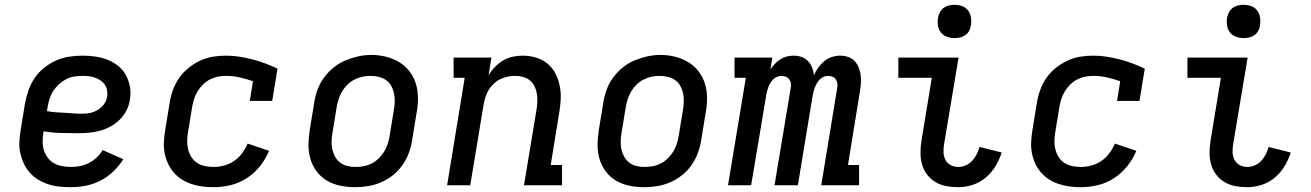

<svg xmlns="http://www.w3.org/2000/svg" viewBox="-20 -769 5440 797"><path d="M274 8Q250 8 226 5.5Q202 3 179.5 -4.5Q157 -12 137.5 -24Q118 -36 103 -53Q88 -70 78.5 -91Q69 -112 64 -135Q59 -158 60.5 -182.5Q62 -207 66 -231L84 -341Q89 -368 98.5 -395Q108 -422 124.5 -446Q141 -470 164.5 -488.5Q188 -507 214.5 -518.5Q241 -530 269 -534Q297 -538 324 -538Q351 -538 377.5 -534Q404 -530 427.5 -520.5Q451 -511 471 -495Q491 -479 503 -456.5Q515 -434 519.5 -407.5Q524 -381 519 -355Q516 -332 505 -310.5Q494 -289 476.5 -272Q459 -255 438 -243.5Q417 -232 394 -226Q371 -220 348.5 -218Q326 -216 303 -216Q268 -216 232 -217Q196 -218 161 -224L160 -217Q157 -199 157 -180Q157 -161 162.5 -144.5Q168 -128 178.5 -114Q189 -100 204 -91.5Q219 -83 237 -79.5Q255 -76 274 -76Q293 -76 311.5 -79.5Q330 -83 348 -92Q366 -101 381 -115Q396 -129 406 -146L492 -108Q474 -80 450 -57Q426 -34 396.5 -19Q367 -4 336 2Q305 8 274 8ZM318 -297Q329 -297 340.5 -298Q352 -299 363 -302.5Q374 -306 384.5 -312Q395 -318 403.5 -326.5Q412 -335 417.5 -345.5Q423 -356 425 -368Q427 -381 424.5 -394Q422 -407 415 -417.5Q408 -428 397.5 -435Q387 -442 375 -446.5Q363 -451 350 -452.5Q337 -454 324 -454Q307 -454 289.5 -451.5Q272 -449 256 -441Q240 -433 226 -420.5Q212 -408 202 -393Q192 -378 186.5 -361Q181 -344 178 -327L175 -308Q193 -304 210.5 -303Q228 -302 246 -301Q264 -300 282 -298.5Q300 -297 318 -297Z M867 8Q843 8 819.5 5Q796 2 774 -5.5Q752 -13 733.5 -25Q715 -37 700.5 -54Q686 -71 676.5 -92Q667 -113 663 -136Q659 -159 660.5 -183Q662 -207 666 -231L684 -341Q688 -368 697.5 -394.5Q707 -421 723 -444.5Q739 -468 762 -486.5Q785 -505 810.5 -517Q836 -529 863 -533.5Q890 -538 918 -538Q947 -538 975 -533.5Q1003 -529 1029.5 -522Q1056 -515 1081.5 -505.5Q1107 -496 1132 -484L1110 -350H1017L1030 -432Q1004 -441 976 -447.5Q948 -454 919 -454Q902 -454 885.5 -451Q869 -448 853 -440Q837 -432 824 -419.5Q811 -407 801.5 -392Q792 -377 786.5 -360.5Q781 -344 778 -327L760 -217Q757 -199 757 -181Q757 -163 761.5 -146.5Q766 -130 775.5 -115.5Q785 -101 799.5 -92Q814 -83 831.5 -79.5Q849 -76 867 -76Q889 -76 911 -82Q933 -88 952 -101Q971 -114 985 -133Q999 -152 1008 -173L1097 -143Q1083 -109 1059.5 -79.5Q1036 -50 1004.5 -29.5Q973 -9 937.5 -0.5Q902 8 867 8Z M1454 8Q1423 8 1393 2Q1363 -4 1337.5 -19Q1312 -34 1294.5 -57.5Q1277 -81 1268.5 -109.5Q1260 -138 1260.5 -169Q1261 -200 1266 -231L1284 -341Q1288 -368 1297.5 -395Q1307 -422 1324 -445.5Q1341 -469 1364 -488Q1387 -507 1413.5 -518Q1440 -529 1467 -535Q1494 -541 1522 -541Q1553 -541 1582.5 -533.5Q1612 -526 1637 -511Q1662 -496 1680 -472.5Q1698 -449 1706.5 -420.5Q1715 -392 1715 -361Q1715 -330 1709 -299L1691 -189Q1687 -162 1677.5 -135.5Q1668 -109 1651.5 -85Q1635 -61 1612 -42.5Q1589 -24 1562.5 -12.5Q1536 -1 1508.5 3.5Q1481 8 1454 8ZM1455 -76Q1472 -76 1489 -79Q1506 -82 1522 -90Q1538 -98 1551 -110.5Q1564 -123 1573.5 -138Q1583 -153 1588.5 -169.5Q1594 -186 1597 -203L1615 -313Q1618 -330 1618.5 -347.5Q1619 -365 1615.5 -381.5Q1612 -398 1604 -412.5Q1596 -427 1582.5 -436.5Q1569 -446 1552 -450Q1535 -454 1518 -454Q1501 -454 1484.5 -450.5Q1468 -447 1452 -439Q1436 -431 1423 -418.5Q1410 -406 1401 -391Q1392 -376 1386.5 -360Q1381 -344 1378 -327L1360 -217Q1357 -200 1356.5 -182.5Q1356 -165 1359.5 -149Q1363 -133 1371 -118.5Q1379 -104 1392 -94Q1405 -84 1421.5 -80Q1438 -76 1455 -76Q1455 -76 1455 -76Q1455 -76 1455 -76Z M1836 0 1909 -446H1863V-530H2020L2008 -456Q2019 -475 2034.5 -491Q2050 -507 2068.5 -518Q2087 -529 2108 -533.5Q2129 -538 2149 -538Q2178 -538 2205 -530Q2232 -522 2252.5 -505Q2273 -488 2285.5 -464Q2298 -440 2303.5 -412.5Q2309 -385 2307.5 -356.5Q2306 -328 2301 -299L2266 -84H2313V0H2155L2207 -313Q2210 -330 2210.5 -347Q2211 -364 2208.5 -380Q2206 -396 2199 -410.5Q2192 -425 2180 -435Q2168 -445 2152 -449.5Q2136 -454 2119 -454Q2103 -454 2088 -451Q2073 -448 2058 -441Q2043 -434 2030.5 -422.5Q2018 -411 2009.5 -397.5Q2001 -384 1996 -368.5Q1991 -353 1988 -338L1932 0Z M2654 8Q2623 8 2593 2Q2563 -4 2537.5 -19Q2512 -34 2494.5 -57.5Q2477 -81 2468.5 -109.5Q2460 -138 2460.5 -169Q2461 -200 2466 -231L2484 -341Q2488 -368 2497.5 -395Q2507 -422 2524 -445.5Q2541 -469 2564 -488Q2587 -507 2613.5 -518Q2640 -529 2667 -535Q2694 -541 2722 -541Q2753 -541 2782.5 -533.5Q2812 -526 2837 -511Q2862 -496 2880 -472.5Q2898 -449 2906.5 -420.5Q2915 -392 2915 -361Q2915 -330 2909 -299L2891 -189Q2887 -162 2877.5 -135.5Q2868 -109 2851.5 -85Q2835 -61 2812 -42.5Q2789 -24 2762.5 -12.5Q2736 -1 2708.5 3.5Q2681 8 2654 8ZM2655 -76Q2672 -76 2689 -79Q2706 -82 2722 -90Q2738 -98 2751 -110.5Q2764 -123 2773.5 -138Q2783 -153 2788.5 -169.5Q2794 -186 2797 -203L2815 -313Q2818 -330 2818.5 -347.5Q2819 -365 2815.5 -381.5Q2812 -398 2804 -412.5Q2796 -427 2782.5 -436.5Q2769 -446 2752 -450Q2735 -454 2718 -454Q2701 -454 2684.5 -450.5Q2668 -447 2652 -439Q2636 -431 2623 -418.5Q2610 -406 2601 -391Q2592 -376 2586.5 -360Q2581 -344 2578 -327L2560 -217Q2557 -200 2556.5 -182.5Q2556 -165 2559.5 -149Q2563 -133 2571 -118.5Q2579 -104 2592 -94Q2605 -84 2621.5 -80Q2638 -76 2655 -76Q2655 -76 2655 -76Q2655 -76 2655 -76Z M3002 0 3076 -446H3029V-530H3186L3178 -481Q3186 -493 3196.5 -504Q3207 -515 3219.5 -523Q3232 -531 3246 -534.5Q3260 -538 3274 -538Q3274 -538 3274 -538Q3274 -538 3274 -538Q3292 -538 3307.5 -532.5Q3323 -527 3334 -515.5Q3345 -504 3351 -489Q3357 -474 3359 -457Q3366 -474 3377 -489Q3388 -504 3402 -515.5Q3416 -527 3433.5 -532.5Q3451 -538 3468 -538Q3468 -538 3468 -538Q3468 -538 3468 -538Q3485 -538 3501 -532.5Q3517 -527 3528 -515Q3539 -503 3545 -487.5Q3551 -472 3553 -455Q3555 -438 3553.5 -420.5Q3552 -403 3549 -386L3500 -84H3546V0H3389L3455 -402Q3457 -412 3456 -421.5Q3455 -431 3450 -439Q3445 -447 3436 -450.5Q3427 -454 3417 -454Q3408 -454 3398.5 -450Q3389 -446 3382.5 -439Q3376 -432 3371 -423.5Q3366 -415 3362.5 -406Q3359 -397 3357 -388Q3355 -379 3353 -370L3292 0H3195L3262 -402Q3264 -412 3263 -421.5Q3262 -431 3256.5 -439Q3251 -447 3242 -450.5Q3233 -454 3223 -454Q3214 -454 3205 -450Q3196 -446 3189 -439Q3182 -432 3177 -423.5Q3172 -415 3169 -406Q3166 -397 3163.5 -388Q3161 -379 3160 -370L3098 0Z M3958 8Q3932 8 3908 3.5Q3884 -1 3863.5 -13Q3843 -25 3828.5 -44Q3814 -63 3807.5 -86Q3801 -109 3801 -134.5Q3801 -160 3805 -185L3848 -446H3709V-530H3959L3899 -171Q3896 -154 3896.5 -137Q3897 -120 3904.5 -105.5Q3912 -91 3926.5 -83.5Q3941 -76 3958 -76Q3973 -76 3988.5 -82.5Q4004 -89 4015.5 -101.5Q4027 -114 4034.5 -129Q4042 -144 4046 -159L4138 -136Q4129 -107 4112.5 -79.5Q4096 -52 4071.5 -31.5Q4047 -11 4017 -1.5Q3987 8 3958 8ZM3942 -611Q3926 -611 3910.5 -616.5Q3895 -622 3885.5 -634.5Q3876 -647 3873.5 -663.5Q3871 -680 3874 -697Q3876 -708 3882 -719Q3888 -730 3898 -737Q3908 -744 3919.5 -746.5Q3931 -749 3942 -749Q3959 -749 3974 -743.5Q3989 -738 3998.5 -725.5Q4008 -713 4010.5 -696.5Q4013 -680 4010 -663Q4009 -652 4003 -641Q3997 -630 3987 -623Q3977 -616 3965.5 -613.5Q3954 -611 3942 -611Z M4467 8Q4443 8 4419.5 5Q4396 2 4374 -5.5Q4352 -13 4333.5 -25Q4315 -37 4300.5 -54Q4286 -71 4276.5 -92Q4267 -113 4263 -136Q4259 -159 4260.5 -183Q4262 -207 4266 -231L4284 -341Q4288 -368 4297.5 -394.5Q4307 -421 4323 -444.5Q4339 -468 4362 -486.5Q4385 -505 4410.5 -517Q4436 -529 4463 -533.5Q4490 -538 4518 -538Q4547 -538 4575 -533.5Q4603 -529 4629.5 -522Q4656 -515 4681.5 -505.5Q4707 -496 4732 -484L4710 -350H4617L4630 -432Q4604 -441 4576 -447.5Q4548 -454 4519 -454Q4502 -454 4485.5 -451Q4469 -448 4453 -440Q4437 -432 4424 -419.5Q4411 -407 4401.5 -392Q4392 -377 4386.5 -360.5Q4381 -344 4378 -327L4360 -217Q4357 -199 4357 -181Q4357 -163 4361.5 -146.5Q4366 -130 4375.5 -115.5Q4385 -101 4399.5 -92Q4414 -83 4431.5 -79.5Q4449 -76 4467 -76Q4489 -76 4511 -82Q4533 -88 4552 -101Q4571 -114 4585 -133Q4599 -152 4608 -173L4697 -143Q4683 -109 4659.5 -79.5Q4636 -50 4604.5 -29.5Q4573 -9 4537.5 -0.5Q4502 8 4467 8Z M5158 8Q5132 8 5108 3.5Q5084 -1 5063.5 -13Q5043 -25 5028.5 -44Q5014 -63 5007.5 -86Q5001 -109 5001 -134.5Q5001 -160 5005 -185L5048 -446H4909V-530H5159L5099 -171Q5096 -154 5096.5 -137Q5097 -120 5104.5 -105.5Q5112 -91 5126.5 -83.5Q5141 -76 5158 -76Q5173 -76 5188.5 -82.5Q5204 -89 5215.5 -101.5Q5227 -114 5234.5 -129Q5242 -144 5246 -159L5338 -136Q5329 -107 5312.5 -79.5Q5296 -52 5271.5 -31.5Q5247 -11 5217 -1.5Q5187 8 5158 8ZM5142 -611Q5126 -611 5110.5 -616.5Q5095 -622 5085.5 -634.5Q5076 -647 5073.5 -663.5Q5071 -680 5074 -697Q5076 -708 5082 -719Q5088 -730 5098 -737Q5108 -744 5119.5 -746.5Q5131 -749 5142 -749Q5159 -749 5174 -743.5Q5189 -738 5198.5 -725.5Q5208 -713 5210.5 -696.5Q5213 -680 5210 -663Q5209 -652 5203 -641Q5197 -630 5187 -623Q5177 -616 5165.5 -613.5Q5154 -611 5142 -611Z"/></svg>

Font: Iosevka Slab Medium Extended
Style: Italic
Weight: 500
Width: 7
Italic angle: -9°
Monospace: yes
Designer: Belleve Invis
Foundry: Belleve Invis
Version: Version 11.1.0; ttfautohint (v1.8.3)